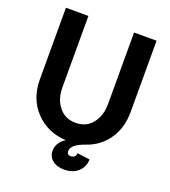

<svg xmlns="http://www.w3.org/2000/svg" viewBox="-156 -813 978 1104"><g transform="rotate(20 333.5 -261.0)"><path d="M363.8 178.2Q319.3 178.2 292.2 156.2Q265.1 134.3 265.1 98.1Q265.1 73.2 278.3 51.8Q291.5 30.3 315.9 16.1Q200.7 9.3 128.4 -67.6Q56.2 -144.5 56.2 -262.2V-700.2H193.8V-262.2Q193.8 -191.9 231.4 -144.5Q269 -97.2 334 -97.2Q398.9 -97.2 436 -144.5Q473.1 -191.9 473.1 -262.2V-700.2H610.8V-262.2Q610.8 -167.5 563.2 -97.7Q515.6 -27.8 434.1 0Q350.1 29.3 350.1 68.8Q350.1 92.8 374 92.8Q387.7 92.8 396.2 84.7Q404.8 76.7 404.8 63L481.9 73.2Q481.9 119.1 448.7 148.7Q415.5 178.2 363.8 178.2Z"/></g></svg>

Font: Uncut Sans
Style: Bold
Weight: 700
Designer: Kasper Nordkvist
Foundry: UNCUT.wtf
Version: Version 1.304;Glyphs 3.2 (3246)